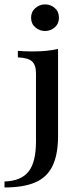

<svg xmlns="http://www.w3.org/2000/svg" viewBox="-62 -643 351 856"><path d="M-41.9 192.7V166.1Q32.3 163.7 65.3 121.8Q98.4 79.8 98.4 -11.3V-316.1Q98.4 -354 80.2 -369.8Q62.1 -385.5 17.7 -387.1V-416.1Q49.2 -413.7 84.7 -413.7Q150 -413.7 196.8 -425V-36.3Q196.8 45.2 172.6 96Q148.4 146.8 96 169.8Q43.5 192.7 -41.9 192.7ZM138.7 -504.8Q114.5 -504.8 95.6 -521Q76.6 -537.1 76.6 -563.7Q76.6 -590.3 95.6 -606.9Q114.5 -623.4 138.7 -623.4Q163.7 -623.4 182.3 -607.3Q200.8 -591.1 200.8 -563.7Q200.8 -537.1 182.3 -521Q163.7 -504.8 138.7 -504.8Z"/></svg>

Font: Playfair SemiBold
Style: Regular
Weight: 600
Designer: Claus Eggers Sørensen
Foundry: Claus Eggers Sørensen
Version: Version 2.001;gftools[0.9.30]